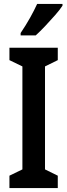

<svg xmlns="http://www.w3.org/2000/svg" viewBox="-20 -1050 343 977"><path d="M274 -93H28V-156L94 -188V-712L28 -744V-807H274V-744L209 -712V-188L274 -156ZM298 -1021Q285 -1001 261 -973.5Q237 -946 210.5 -918Q184 -890 162 -870H85V-882Q112 -922 133 -959.5Q154 -997 169 -1030H298Z"/></svg>

Font: Noto Sans Kannada UI ExtraCondensed SemiBold
Style: Regular
Weight: 600
Width: 2
Designer: Jelle Bosma - Monotype Design Team
Foundry: Monotype Imaging Inc.
Version: Version 2.005; ttfautohint (v1.8.4.7-5d5b)